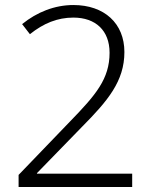

<svg xmlns="http://www.w3.org/2000/svg" viewBox="-20 -744 611 764"><path d="M506 0V-53H127V-55L306 -239C409 -343 475 -421 475 -537C475 -651 395 -724 272 -724C198 -724 127 -696 68 -648L99 -608C153 -651 208 -674 272 -674C360 -674 416 -623 416 -534C416 -430 361 -366 259 -261L54 -48V0Z"/></svg>

Font: Noto Sans Meetei Mayek Light
Style: Regular
Weight: 300
Designer: Monotype Design Team and Neelakash Kshetrimayum
Foundry: Monotype Imaging Inc.
Version: Version 2.002